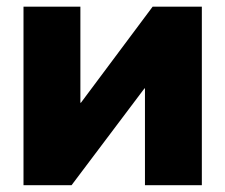

<svg xmlns="http://www.w3.org/2000/svg" viewBox="-20 -542 660 562"><path d="M570.8 0H404.3V-283.2H402.8L189.5 0H48.8V-522.5H215.3V-241.2H216.8L426.8 -522.5H570.8Z"/></svg>

Font: Inter 28pt ExtraBold
Style: Regular
Weight: 800
Designer: Rasmus Andersson
Foundry: rsms
Version: Version 4.001;git-66647c0bb